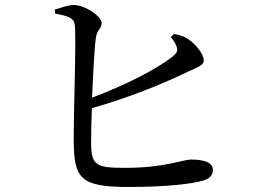

<svg xmlns="http://www.w3.org/2000/svg" viewBox="-20 -751 1040 763"><path d="M659 -604C666 -595 676 -582 681 -568C688 -550 684 -542 668 -528C605 -477 477 -412 346 -363C350 -457 355 -558 361 -601C365 -632 384 -638 384 -659C384 -685 322 -729 276 -731C252 -732 222 -720 198 -713L199 -697C249 -688 273 -680 277 -654C284 -612 272 -290 273 -185C275 -41 301 -8 491 -8C641 -8 744 -20 789 -34C811 -41 826 -52 826 -77C826 -104 793 -117 739 -117C708 -117 633 -84 479 -84C362 -84 342 -92 342 -186C342 -212 343 -263 345 -321C510 -368 648 -428 725 -465C763 -484 790 -490 790 -511C790 -533 762 -572 730 -594C713 -606 696 -612 672 -616Z"/></svg>

Font: Noto Serif SC Medium
Style: Regular
Weight: 500
Designer: Ryoko NISHIZUKA 西塚涼子 (kana & ideographs); Frank Grießhammer (Latin, Greek & Cyrillic); Wenlong ZHANG 张文龙 (bopomofo); San
Foundry: Adobe Systems Incorporated
Version: Version 1.001;PS 1.001;hotconv 16.6.54;makeotf.lib2.5.65590